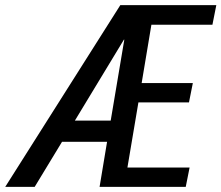

<svg xmlns="http://www.w3.org/2000/svg" viewBox="-58 -731 866 751"><path d="M375 -259.3 428.2 -575.7 426.8 -576.2 234.9 -259.3ZM668.5 0H331.5L360.8 -176.3H184.6L77.6 0H-37.6L412.6 -710.9H788.1L772.9 -634.3H534.2L496.1 -406.2H696.3L681.2 -330.6H483.4L440.4 -75.7H683.6Z"/></svg>

Font: RobotoCondensed-Italic
Style: Italic
Weight: 400
Designer: Google
Version: Version 1.200311; 2013